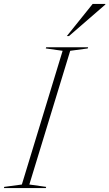

<svg xmlns="http://www.w3.org/2000/svg" viewBox="-63 -955 555 975"><path d="M255 -697 169.5 -709 171.5 -715H384.5L382.5 -709L293.5 -697L86 -18L171.5 -6L169.5 0H-43L-41.5 -6L48 -18ZM276.5 -772 407.5 -935H472V-932L287.5 -772Z"/></svg>

Font: Newsreader Display ExtraLight
Style: Italic
Weight: 275
Italic angle: -17°
Designer: Hugues Gentile
Foundry: Production Type
Version: Version 1.001